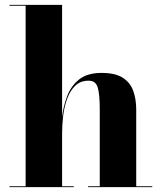

<svg xmlns="http://www.w3.org/2000/svg" viewBox="-20 -770 665 790"><path d="M19 -3.5H85.5V-746.5H19V-750H235.5V-287Q240 -331 255.8 -373.2Q271.5 -415.5 305.2 -442.8Q339 -470 398 -470Q453.5 -470 484.5 -450.5Q515.5 -431 528 -396.8Q540.5 -362.5 540.5 -319V-3.5H606.5V0H342.5V-3.5H390.5V-319Q390.5 -382 382.2 -410Q374 -438 344.5 -438Q311 -438 289.8 -417.5Q268.5 -397 256.5 -364.2Q244.5 -331.5 240 -294.2Q235.5 -257 235.5 -223V-3.5H283.5V0H19Z"/></svg>

Font: Bodoni* 48
Style: Bold
Weight: 700
Version: Version 2.2